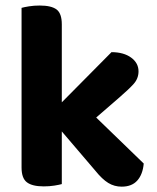

<svg xmlns="http://www.w3.org/2000/svg" viewBox="-20 -680 579 708"><path d="M271.7 -192 165.5 -259.9 391.2 -487.7Q436.5 -487.5 463.7 -467.5Q490.8 -447.5 490.8 -416.8Q490.8 -390.6 472.8 -370.5Q454.8 -350.4 417.6 -318.4ZM171.1 -238.5 288.6 -291.3 510 -77Q506.4 -36.7 486.2 -14.2Q466 8.3 428.7 8.3Q401.6 8.3 379.2 -5.4Q356.8 -19.1 331.6 -50.4ZM59.5 -265 207.9 -262.1V-1.2Q198.4 1.5 180.4 4.4Q162.4 7.3 141.3 7.3Q99 7.3 79.3 -7.7Q59.5 -22.6 59.5 -62.2ZM207.9 -185.1 59.5 -188V-651Q69.1 -653.8 87.2 -656.7Q105.3 -659.6 126.4 -659.6Q169.4 -659.6 188.7 -645Q207.9 -630.4 207.9 -590.1Z"/></svg>

Font: Baloo Paaji 2
Style: Regular
Weight: 400
Designer: Shuchita Grover, Noopur Datye and Ek Type
Foundry: Ek Type
Version: Version 1.700